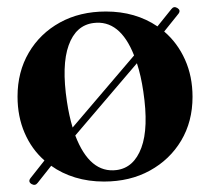

<svg xmlns="http://www.w3.org/2000/svg" viewBox="-20 -501 589 542"><path d="M69 18.5Q58.5 12 66 2L105.5 -48Q69.5 -79.5 49.5 -125.8Q29.5 -172 29.5 -228.5Q29.5 -298 61.2 -352.2Q93 -406.5 149.2 -437.5Q205.5 -468.5 279 -468.5Q362.5 -468.5 424.5 -426.5L463.5 -475Q470.5 -484.5 480.5 -478.5Q491 -472 484 -462.5L443.5 -412Q481 -380 502.2 -332.8Q523.5 -285.5 523.5 -227.5Q523.5 -158 491.5 -104.2Q459.5 -50.5 403.2 -19.5Q347 11.5 273.5 11.5Q230 11.5 192.2 0Q154.5 -11.5 124.5 -33L86.5 15Q79.5 24.5 69 18.5ZM169 -214Q175 -174 185 -141L358.5 -344.5Q318.5 -446 243.5 -436Q194 -429.5 173.8 -373Q153.5 -316.5 169 -214ZM309.5 -21Q358 -27.5 379 -83.8Q400 -140 384.5 -243Q378 -287.5 366.5 -322.5L192.5 -118.5Q233.5 -11 309.5 -21Z"/></svg>

Font: Fraunces 72pt S000 SemiBold
Style: Regular
Weight: 600
Version: Version 1.000; ttfautohint (v1.8.3)